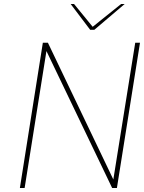

<svg xmlns="http://www.w3.org/2000/svg" viewBox="-20 -947 725 967"><path d="M455.1 -796.9H434.1L335.9 -926.8H353L446.8 -812L589.8 -926.8H607.9ZM568.8 0H544.9L213.9 -689.9L104 0H80.1L195.8 -731.9H221.2L550.8 -43L661.1 -731.9H685.1Z"/></svg>

Font: Squarion Thin
Style: Italic
Weight: 100
Designer: Natanael Gama
Version: Version 1.00;September 12, 2019;FontCreator 11.5.0.2425 64-b